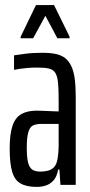

<svg xmlns="http://www.w3.org/2000/svg" viewBox="-20 -725 354 753"><path d="M124 8Q84 8 60.5 -5.5Q37 -19 27.5 -52Q18 -85 18 -143Q18 -199 29 -231.5Q40 -264 63.5 -277.5Q87 -291 124 -291Q134 -291 145.5 -290.5Q157 -290 169 -289.5Q181 -289 192 -288.5Q203 -288 210 -288V-335Q210 -377 207.5 -401.5Q205 -426 197 -439Q189 -452 172.5 -456Q156 -460 127 -460Q105 -460 87.5 -458.5Q70 -457 57 -455Q44 -453 35 -451V-508Q49 -510 78 -514Q107 -518 147 -518Q176 -518 198 -513.5Q220 -509 235 -497.5Q250 -486 259.5 -466Q269 -446 273 -416.5Q277 -387 277 -345V0H217L213 -60H208Q203 -32 190 -17.5Q177 -3 160 2.5Q143 8 124 8ZM139 -52Q153 -52 167.5 -55.5Q182 -59 192 -69.5Q202 -80 206 -103Q210 -129 210 -151.5Q210 -174 210 -202V-239H143Q122 -239 109.5 -233Q97 -227 91 -206.5Q85 -186 85 -146Q85 -110 89.5 -90Q94 -70 105 -61Q116 -52 139 -52ZM61 -575V-581L121 -705H192L253 -581V-575H205L158 -663L110 -575Z"/></svg>

Font: Saira UltraCondensed Medium
Style: Regular
Weight: 500
Width: 1
Designer: Hector Gatti with collaboration of the Omnibus-Type team
Foundry: Omnibus-Type
Version: Version 1.101